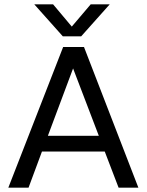

<svg xmlns="http://www.w3.org/2000/svg" viewBox="-20 -868 678 888"><path d="M355.5 -700H270.5L138.5 -848H225.5L312 -745L399.5 -848H487.5ZM620 0H528.5L464.5 -167H174L112 0H18.5L272 -650.5H368.5ZM318 -551.5 201.5 -240H437Z"/></svg>

Font: Overused Grotesk
Style: Regular
Weight: 450
Version: Version 0.004